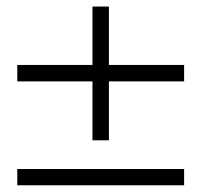

<svg xmlns="http://www.w3.org/2000/svg" viewBox="-20 -552 600 572"><path d="M255.5 -309.5H31.5V-358.5H255.5V-532.5H304.5V-358.5H528.5V-309.5H304.5V-134H255.5ZM31.5 -48.5H528.5V0H31.5Z"/></svg>

Font: HK Grotesk Light
Style: Italic
Weight: 300
Italic angle: -16°
Designer: Alfredo Marco Pradil
Foundry: Hanken Design Co.
Version: Version 3.001